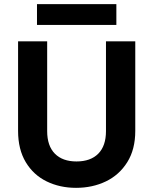

<svg xmlns="http://www.w3.org/2000/svg" viewBox="-20 -897 737 924"><path d="M540 -877V-777H158V-877ZM207 -698V-266Q207 -195 244 -157.5Q281 -120 348 -120Q416 -120 453 -157.5Q490 -195 490 -266V-698H631V-267Q631 -178 592.5 -116.5Q554 -55 489.5 -24Q425 7 346 7Q268 7 204.5 -24Q141 -55 104 -116.5Q67 -178 67 -267V-698Z"/></svg>

Font: Fz Poppins SemBd
Style: Regular
Weight: 600
Designer: Ninad Kale (Devanagari), Jonny Pinhorn (Latin)
Foundry: Indian Type Foundry
Version: Vit hóa bi Vntype.Com & FontZin.Com